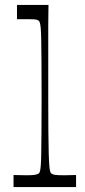

<svg xmlns="http://www.w3.org/2000/svg" viewBox="-20 -760 347 780"><path d="M35 0V-49Q50 -49 63 -48.5Q76 -48 87 -48Q113 -48 122.5 -50Q132 -52 137 -55Q140 -57 142 -63Q144 -69 145.5 -85.5Q147 -102 147.5 -135.5Q148 -169 148.5 -225Q149 -281 149 -367Q149 -452 148.5 -507.5Q148 -563 147.5 -596Q147 -629 145.5 -645Q144 -661 142 -667.5Q140 -674 137 -676Q132 -680 123 -681Q114 -682 90 -682Q81 -682 71 -682Q61 -682 49 -682V-740H177Q177 -722 176.5 -702.5Q176 -683 176 -656Q176 -629 176 -590Q176 -551 176 -496Q176 -441 176 -364Q176 -279 176.5 -223.5Q177 -168 178 -135Q179 -102 180.5 -85.5Q182 -69 184 -63Q186 -57 189 -55Q194 -51 204 -49.5Q214 -48 243 -48Q253 -48 264 -48.5Q275 -49 289 -49V0Z"/></svg>

Font: Ojuju ExtraLight
Style: Regular
Weight: 400
Version: Version 1.000